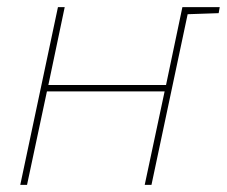

<svg xmlns="http://www.w3.org/2000/svg" viewBox="-20 -520 638 540"><path d="M502 -500 498 -480H507L595 -483L598 -500ZM447 -281H116L162 -500H143L37 0H56L112 -263H443L387 0H406L512 -500H493Z"/></svg>

Font: Advent Pro Thin
Style: Italic
Weight: 250
Italic angle: -12°
Version: Version 3.000